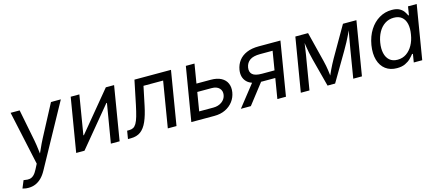

<svg xmlns="http://www.w3.org/2000/svg" viewBox="-61 -1102 4292 1864"><g transform="rotate(-15 2085.0 -170.0)"><path d="M-9.8 198.7 21.5 123 37.1 125Q62 129.9 83.3 126.2Q104.5 122.6 123.5 105Q142.6 87.4 160.6 51.8L186.5 1.5L69.3 -541H160.2L223.1 -221.7Q232.4 -173.3 237.5 -125.5Q242.7 -77.6 249 -32.7H218.3Q239.7 -77.6 260.5 -125.5Q281.2 -173.3 306.6 -221.7L475.1 -541H574.2L231 84Q208.5 125.5 180.9 152.8Q153.3 180.2 120.8 193.8Q88.4 207.5 50.3 207.5Q30.3 207.5 14.2 204.6Q-2 201.7 -9.8 198.7Z M1020 0H932.1L997.6 -392.1H991.7L667 0H583.5L673.3 -541H760.3L695.3 -147.5H700.7L1026.4 -541H1109.4Z M1104 0 1117.2 -80.6H1136.7Q1161.1 -80.6 1179 -89.8Q1196.8 -99.1 1210.9 -123Q1225.1 -147 1237.5 -189.9Q1250 -232.9 1264.2 -300.3L1314 -541H1681.2L1591.8 0H1504.4L1580.6 -460.4H1383.3L1343.3 -269.5Q1324.2 -178.2 1298.1 -118.4Q1272 -58.6 1232.7 -29.3Q1193.4 0 1133.3 0Z M1872.6 -348.1H2029.3Q2093.3 -348.1 2134 -325.9Q2174.8 -303.7 2191.4 -264.9Q2208 -226.1 2199.7 -175.8Q2191.4 -126 2161.4 -86.2Q2131.3 -46.4 2083.5 -23.2Q2035.6 0 1972.7 0H1740.7L1830.6 -541H1917.5L1841.3 -80.6H1983.9Q2034.2 -80.6 2069.6 -106.4Q2105 -132.3 2111.8 -172.9Q2118.7 -214.4 2092.8 -241Q2066.9 -267.6 2017.1 -267.6H1858.9Z M2691.9 0H2605.5L2682.1 -464.8H2556.6Q2487.3 -464.8 2452.6 -439.9Q2418 -415 2410.2 -369.6Q2402.8 -324.7 2429.4 -300.3Q2456.1 -275.9 2524.9 -275.9H2688L2676.3 -202.6H2506.8Q2400.9 -202.6 2356.2 -248.3Q2311.5 -293.9 2323.7 -369.6Q2332.5 -420.9 2361.8 -459.5Q2391.1 -498 2441.4 -519.5Q2491.7 -541 2562.5 -541H2781.2ZM2338.9 0H2238.8L2431.6 -244.6H2528.8Z M2841.3 0 2931.2 -541H3059.1L3134.8 -238.8Q3141.6 -211.4 3146.2 -187.5Q3150.9 -163.6 3153.8 -141.8Q3156.7 -120.1 3159.2 -99.9Q3161.6 -79.6 3163.6 -59.6H3148.4Q3157.2 -80.6 3166.3 -101.1Q3175.3 -121.6 3185.5 -143.1Q3195.8 -164.6 3208 -188.2Q3220.2 -211.9 3235.4 -238.8L3409.7 -541H3544.9L3455.6 0H3368.2L3414.6 -281.2Q3419.4 -308.6 3424.3 -337.2Q3429.2 -365.7 3434.3 -394Q3439.5 -422.4 3444.6 -450Q3449.7 -477.5 3454.6 -503.9H3465.3Q3446.8 -462.9 3430.4 -428.2Q3414.1 -393.6 3395.3 -358.9Q3376.5 -324.2 3351.6 -281.2L3186 0H3109.9L3036.1 -281.2Q3025.4 -323.7 3018.1 -358.2Q3010.7 -392.6 3005.9 -427.2Q3001 -461.9 2995.6 -503.9H3008.8Q3004.4 -475.6 3000.5 -448.2Q2996.6 -420.9 2992.7 -393.8Q2988.8 -366.7 2984.4 -338.9Q2980 -311 2974.6 -281.2L2928.2 0Z M3806.6 11.2Q3738.8 11.2 3692.6 -23.4Q3646.5 -58.1 3627.9 -121.3Q3609.4 -184.6 3623 -269.5Q3637.7 -355.5 3677.2 -417.7Q3716.8 -480 3774.7 -514.2Q3832.5 -548.3 3900.4 -548.3Q3949.7 -548.3 3978.3 -532.2Q4006.8 -516.1 4021.2 -494.4Q4035.6 -472.7 4043.5 -455.1H4049.8L4063.5 -541H4150.9L4061.5 0H3976.6L3990.2 -83.5H3981.4Q3967.3 -64.9 3945.1 -42.7Q3922.9 -20.5 3889.2 -4.6Q3855.5 11.2 3806.6 11.2ZM3833.5 -66.4Q3882.8 -66.4 3921.4 -92.5Q3960 -118.7 3985.6 -164.6Q4011.2 -210.4 4020.5 -270.5Q4030.8 -330.6 4020.5 -375.5Q4010.3 -420.4 3980 -445.3Q3949.7 -470.2 3900.4 -470.2Q3849.6 -470.2 3810.3 -444.1Q3771 -418 3746.1 -372.8Q3721.2 -327.6 3711.9 -270.5Q3702.1 -212.4 3712.4 -166Q3722.7 -119.6 3752.9 -93Q3783.2 -66.4 3833.5 -66.4Z"/></g></svg>

Font: Inter 17pt
Style: Italic
Weight: 400
Italic angle: -9.3988°
Version: Version 4.001;git-66647c0bb